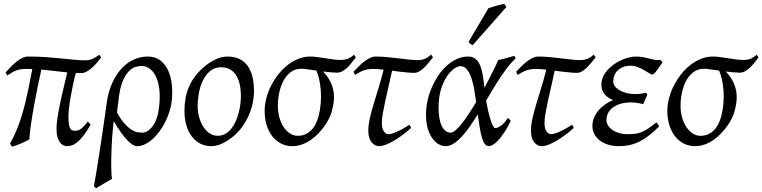

<svg xmlns="http://www.w3.org/2000/svg" viewBox="-20 -758 4058 1022"><path d="M462.9 -95.2Q442.4 -59.6 425 -37.1Q407.7 -14.6 392.3 -2Q377 10.7 363.3 15.4Q349.6 20 335.9 20Q327.1 20 317.4 15.6Q307.6 11.2 299.6 0.7Q291.5 -9.8 286.1 -28.1Q280.8 -46.4 280.8 -74.2Q280.8 -88.4 283 -108.9Q285.2 -129.4 291.3 -163.3Q297.4 -197.3 308.6 -247.8Q319.8 -298.3 337.9 -372.6Q303.7 -376 270.8 -380.1Q237.8 -384.3 200.2 -387.7Q189.9 -342.8 179.7 -292Q169.4 -241.2 160.4 -191.4Q151.4 -141.6 144.8 -95.9Q138.2 -50.3 136.2 -16.1Q129.4 -11.7 118.2 -6.3Q106.9 -1 94.2 4.6Q81.5 10.3 68.1 15.1Q54.7 20 43.9 22.9Q43 21.5 41.3 18.8Q39.6 16.1 37.6 13.2Q35.6 9.8 33.2 5.9Q45.9 -16.6 56.6 -39.3Q67.4 -62 77.1 -87.6Q86.9 -113.3 95.9 -142.8Q105 -172.4 114 -208.7Q123 -245.1 132.3 -290Q141.6 -335 151.9 -390.6Q143.6 -391.1 134.8 -391.1H117.2Q102.5 -391.1 90.6 -389.2Q78.6 -387.2 67.1 -383.1Q55.7 -378.9 43.9 -372.1Q32.2 -365.2 18.1 -356L9.8 -373Q25.4 -389.6 40.5 -405Q55.7 -420.4 70.3 -431.9Q85 -443.4 99.6 -450.2Q114.3 -457 128.9 -457Q181.6 -457 224.6 -453.9Q267.6 -450.7 304.4 -447Q341.3 -443.4 373.5 -440.2Q405.8 -437 437 -437Q456.5 -437 474.4 -445.6Q492.2 -454.1 507.8 -466.3L519 -452.1Q506.8 -436.5 493.7 -421.6Q480.5 -406.7 467 -395Q453.6 -383.3 439.9 -376.2Q426.3 -369.1 413.1 -369.1H397.9Q390.6 -369.1 383.8 -369.6Q375.5 -339.4 368.4 -306.4Q361.3 -273.4 356 -241.9Q350.6 -210.4 347.4 -182.9Q344.2 -155.3 344.2 -136.2Q344.2 -110.4 346.9 -95.7Q349.6 -81.1 354.2 -73.5Q358.9 -65.9 365 -64Q371.1 -62 377.9 -62Q383.8 -62 389.9 -62.7Q396 -63.5 404.1 -67.9Q412.1 -72.3 422.6 -82.3Q433.1 -92.3 446.8 -110.8Z M602.5 -159.7Q624.5 -120.1 644.5 -98.4Q664.6 -76.7 682.1 -66.2Q699.7 -55.7 714.4 -53.7Q729 -51.8 739.3 -51.8Q748 -51.8 760.7 -57.9Q773.4 -64 786.4 -78.6Q799.3 -93.3 810.1 -118.2Q820.8 -143.1 825.7 -180.7Q832.5 -230 829.1 -271.5Q825.7 -313 813.2 -343Q800.8 -373 780.3 -389.9Q759.8 -406.7 732.9 -406.7Q718.8 -406.7 700.4 -401.4Q682.1 -396 664.3 -377.2Q646.5 -358.4 631.8 -322.3Q617.2 -286.1 610.8 -224.1ZM894 -217.8Q890.6 -191.4 881.8 -163.6Q873 -135.7 859.9 -109.4Q846.7 -83 829.6 -59.6Q812.5 -36.1 793 -18.3Q773.4 -0.5 752 9.8Q730.5 20 708.5 20Q699.2 20 687 12.9Q674.8 5.9 659.4 -9.8Q644 -25.4 625.5 -50.8Q606.9 -76.2 585.4 -112.8Q584.5 -106.4 583.7 -98.6Q583 -90.8 582 -82Q579.1 -57.6 577.1 -29.5Q575.2 -1.5 574 27.1Q572.8 55.7 572.3 82.8Q571.8 109.9 572 132.3Q572.3 154.8 573.5 171.1Q574.7 187.5 576.7 193.8Q567.4 199.2 556.4 205.6Q545.4 211.9 533.9 218.5Q522.5 225.1 511.7 231.7Q501 238.3 491.7 244.1Q487.3 241.7 485.6 239.3Q483.9 236.8 480 232.4Q482.9 216.3 488.5 183.8Q494.1 151.4 500.7 109.9Q507.3 68.4 514.4 22Q521.5 -24.4 527.8 -68.1Q534.2 -111.8 539.6 -148.9Q544.9 -186 547.9 -209Q556.6 -272.5 578.6 -319.1Q600.6 -365.7 630.1 -396.5Q659.7 -427.2 694.8 -442.1Q730 -457 765.6 -457Q807.1 -457 834.2 -435.8Q861.3 -414.6 876.2 -380.4Q891.1 -346.2 895 -303.5Q898.9 -260.7 894 -217.8Z M1262.2 -246.1Q1262.2 -320.8 1234.9 -360.4Q1207.5 -399.9 1157.2 -399.9Q1122.1 -399.9 1098.1 -379.6Q1074.2 -359.4 1059.6 -328.6Q1044.9 -297.9 1038.6 -262Q1032.2 -226.1 1032.2 -194.8Q1032.2 -162.1 1040.3 -133.1Q1048.3 -104 1062.7 -82.3Q1077.1 -60.5 1096.4 -47.9Q1115.7 -35.2 1138.2 -35.2Q1160.6 -35.2 1178.5 -45.2Q1196.3 -55.2 1210.2 -72Q1224.1 -88.9 1233.9 -110.6Q1243.7 -132.3 1250 -155.8Q1256.3 -179.2 1259.3 -202.6Q1262.2 -226.1 1262.2 -246.1ZM1332 -272.9Q1332 -240.2 1324.7 -206.8Q1317.4 -173.3 1303.2 -141.8Q1289.1 -110.4 1268.3 -81.8Q1247.6 -53.2 1220.2 -30.8Q1207.5 -20.5 1193.4 -11.2Q1179.2 -2 1164.6 5.1Q1149.9 12.2 1134.8 16.1Q1119.6 20 1105 20Q1070.8 20 1044.2 5.6Q1017.6 -8.8 999.3 -33.9Q981 -59.1 971.4 -93.5Q961.9 -127.9 961.9 -168Q961.9 -203.1 967.8 -235.6Q973.6 -268.1 986.8 -298.3Q1000 -328.6 1022 -356.4Q1043.9 -384.3 1076.2 -410.2Q1101.1 -429.7 1130.9 -443.4Q1160.6 -457 1190.9 -457Q1229 -457 1255.9 -443.4Q1282.7 -429.7 1299.6 -405.3Q1316.4 -380.9 1324.2 -347.2Q1332 -313.5 1332 -272.9Z M1675.3 -137.2Q1684.1 -171.4 1687 -206.5Q1689.9 -241.7 1687.7 -274.2Q1685.5 -306.6 1679.2 -334.7Q1672.9 -362.8 1664.1 -382.3Q1637.2 -386.2 1615.2 -389.2Q1593.3 -392.1 1584 -392.1Q1552.2 -392.1 1528.8 -375Q1505.4 -357.9 1490 -330.1Q1474.6 -302.2 1466.8 -266.8Q1459 -231.4 1459 -194.8Q1459 -162.1 1467 -133.1Q1475.1 -104 1489.5 -82.3Q1503.9 -60.5 1523.2 -47.9Q1542.5 -35.2 1564.9 -35.2Q1588.4 -35.2 1606.2 -43.5Q1624 -51.8 1637.7 -65.9Q1651.4 -80.1 1660.4 -98.6Q1669.4 -117.2 1675.3 -137.2ZM1874 -452.1Q1861.8 -436.5 1850.1 -421.9Q1838.4 -407.2 1826.2 -396Q1814 -384.8 1800.8 -377.9Q1787.6 -371.1 1772.9 -371.1Q1760.3 -371.1 1741 -373Q1721.7 -375 1699.7 -377.4Q1724.1 -351.6 1737.3 -325.4Q1750.5 -299.3 1755.1 -272.2Q1759.8 -245.1 1756.6 -217.3Q1753.4 -189.5 1745.1 -161.1Q1740.7 -146 1731.2 -126.7Q1721.7 -107.4 1707.5 -87.4Q1693.4 -67.4 1675 -48.1Q1656.7 -28.8 1635 -13.7Q1613.3 1.5 1588.4 10.7Q1563.5 20 1536.6 20Q1502.4 20 1475.1 5.6Q1447.8 -8.8 1428.5 -33.9Q1409.2 -59.1 1398.9 -93.5Q1388.7 -127.9 1388.7 -168Q1388.7 -201.2 1397.7 -235.6Q1406.7 -270 1423.1 -302Q1439.5 -334 1461.7 -362.3Q1483.9 -390.6 1510.7 -411.6Q1537.6 -432.6 1567.9 -444.8Q1598.1 -457 1629.9 -457Q1649.4 -457 1670.2 -454.1Q1690.9 -451.2 1711.7 -448Q1732.4 -444.8 1752.7 -441.9Q1772.9 -439 1792 -439Q1819.8 -439 1835.7 -447Q1851.6 -455.1 1864.3 -466.3Z M2168.5 -77.1Q2146 -56.6 2122.1 -39.1Q2098.1 -21.5 2075.7 -8.3Q2053.2 4.9 2033.2 12.5Q2013.2 20 1998.5 20Q1974.6 20 1957.5 -1.2Q1940.4 -22.5 1940.4 -62Q1940.4 -92.3 1948.7 -128.7Q1957 -165 1969.5 -206.5Q1981.9 -248 1996.1 -293.5Q2010.3 -338.9 2022 -387.2Q2005.4 -389.2 1991.5 -390.1Q1977.5 -391.1 1967.3 -391.1Q1953.6 -391.1 1942.4 -389.6Q1931.2 -388.2 1919.9 -384.5Q1908.7 -380.9 1896.5 -374.8Q1884.3 -368.7 1869.1 -359.4L1861.8 -376Q1874.5 -389.6 1888.9 -404.1Q1903.3 -418.5 1918.5 -430.2Q1933.6 -441.9 1949 -449.5Q1964.4 -457 1979 -457Q2007.8 -457 2039.3 -454.1Q2070.8 -451.2 2100.6 -447.5Q2130.4 -443.8 2157 -440.9Q2183.6 -438 2202.6 -438Q2216.3 -438 2227.1 -440.4Q2237.8 -442.9 2246.1 -447Q2254.4 -451.2 2261.2 -456.3Q2268.1 -461.4 2274.4 -467.3L2284.7 -453.1Q2272.5 -437.5 2260.3 -422.6Q2248 -407.7 2235.6 -396Q2223.1 -384.3 2210.2 -377.2Q2197.3 -370.1 2183.6 -370.1Q2173.8 -370.1 2160.6 -371.1Q2147.5 -372.1 2132.3 -373.8Q2117.2 -375.5 2100.3 -377.4Q2083.5 -379.4 2066.9 -381.8Q2057.1 -335 2047.4 -293.5Q2037.6 -252 2030 -216.8Q2022.5 -181.6 2017.6 -153.1Q2012.7 -124.5 2012.7 -103Q2012.7 -72.8 2023.4 -58.3Q2034.2 -43.9 2047.9 -43.9Q2056.6 -43.9 2068.6 -47.6Q2080.6 -51.3 2095.2 -57.9Q2109.9 -64.5 2126.2 -73.7Q2142.6 -83 2159.7 -94.2Z M2378.9 -51.8Q2389.6 -51.8 2405 -64.9Q2420.4 -78.1 2438.2 -100.6Q2456.1 -123 2475.6 -152.6Q2495.1 -182.1 2514.6 -214.8Q2509.8 -250.5 2503.7 -284.9Q2497.6 -319.3 2488 -346.2Q2478.5 -373 2464.6 -389.4Q2450.7 -405.8 2430.7 -405.8Q2416.5 -405.8 2396.5 -391.8Q2376.5 -377.9 2358.2 -350.3Q2339.8 -322.8 2327.1 -281.5Q2314.5 -240.2 2314.5 -185.1Q2314.5 -121.6 2332 -86.7Q2349.6 -51.8 2378.9 -51.8ZM2724.6 -446.8Q2704.6 -429.2 2685.1 -404.1Q2665.5 -378.9 2645.8 -349.6Q2626 -320.3 2606.4 -287.6Q2586.9 -254.9 2567.4 -221.7Q2571.8 -196.8 2577.6 -170.9Q2583.5 -145 2590.1 -124Q2596.7 -103 2603.5 -89.6Q2610.4 -76.2 2615.7 -76.2Q2623.5 -76.2 2633.1 -80.8Q2642.6 -85.4 2651.9 -93.3Q2661.1 -101.1 2669.2 -110.6Q2677.2 -120.1 2682.6 -129.9Q2689 -126 2691.9 -122.6Q2694.8 -119.1 2698.7 -115.2Q2693.4 -102.5 2685.3 -87.6Q2677.2 -72.8 2667.5 -57.9Q2657.7 -43 2646.7 -28.8Q2635.7 -14.6 2624.8 -3.9Q2613.8 6.8 2602.8 13.4Q2591.8 20 2582.5 20Q2570.3 20 2561.5 9.5Q2552.7 -1 2546.1 -22.2Q2539.6 -43.5 2534.2 -75.2Q2528.8 -106.9 2522.9 -148.9Q2501.5 -114.3 2480 -83.5Q2458.5 -52.7 2437 -29.8Q2415.5 -6.8 2394.3 6.6Q2373 20 2351.6 20Q2335.4 20 2317.1 10.7Q2298.8 1.5 2283.4 -18.8Q2268.1 -39.1 2257.8 -71Q2247.6 -103 2247.6 -148.9Q2247.6 -184.1 2255.4 -220.5Q2263.2 -256.8 2277.8 -291Q2292.5 -325.2 2312.7 -355.5Q2333 -385.7 2357.9 -408.2Q2382.8 -430.7 2411.6 -443.8Q2440.4 -457 2471.7 -457Q2495.6 -457 2510.7 -444.8Q2525.9 -432.6 2535.2 -410.9Q2544.4 -389.2 2549.6 -358.6Q2554.7 -328.1 2558.6 -291.5Q2571.3 -314.5 2582.5 -336.2Q2593.8 -357.9 2603.3 -377Q2612.8 -396 2620.1 -411.6Q2627.4 -427.2 2631.8 -438Q2652.8 -442.4 2673.8 -448.2Q2694.8 -454.1 2717.8 -460.9Q2720.7 -455.6 2721.9 -452.9Q2723.1 -450.2 2724.6 -446.8ZM2496.6 -518.1Q2489.3 -520.5 2485.1 -523.4Q2481 -526.4 2473.6 -534.2L2579.6 -713.9Q2587.4 -716.8 2598.1 -720.2Q2608.9 -723.6 2620.4 -726.8Q2631.8 -730 2643.3 -732.7Q2654.8 -735.4 2663.6 -737.8L2675.8 -721.2Z M3034.2 -77.1Q3011.7 -56.6 2987.8 -39.1Q2963.9 -21.5 2941.4 -8.3Q2918.9 4.9 2898.9 12.5Q2878.9 20 2864.3 20Q2840.3 20 2823.2 -1.2Q2806.2 -22.5 2806.2 -62Q2806.2 -92.3 2814.5 -128.7Q2822.8 -165 2835.2 -206.5Q2847.7 -248 2861.8 -293.5Q2876 -338.9 2887.7 -387.2Q2871.1 -389.2 2857.2 -390.1Q2843.3 -391.1 2833 -391.1Q2819.3 -391.1 2808.1 -389.6Q2796.9 -388.2 2785.6 -384.5Q2774.4 -380.9 2762.2 -374.8Q2750 -368.7 2734.9 -359.4L2727.5 -376Q2740.2 -389.6 2754.6 -404.1Q2769 -418.5 2784.2 -430.2Q2799.3 -441.9 2814.7 -449.5Q2830.1 -457 2844.7 -457Q2873.5 -457 2905 -454.1Q2936.5 -451.2 2966.3 -447.5Q2996.1 -443.8 3022.7 -440.9Q3049.3 -438 3068.4 -438Q3082 -438 3092.8 -440.4Q3103.5 -442.9 3111.8 -447Q3120.1 -451.2 3127 -456.3Q3133.8 -461.4 3140.1 -467.3L3150.4 -453.1Q3138.2 -437.5 3126 -422.6Q3113.8 -407.7 3101.3 -396Q3088.9 -384.3 3075.9 -377.2Q3063 -370.1 3049.3 -370.1Q3039.6 -370.1 3026.4 -371.1Q3013.2 -372.1 2998 -373.8Q2982.9 -375.5 2966.1 -377.4Q2949.2 -379.4 2932.6 -381.8Q2922.9 -335 2913.1 -293.5Q2903.3 -252 2895.8 -216.8Q2888.2 -181.6 2883.3 -153.1Q2878.4 -124.5 2878.4 -103Q2878.4 -72.8 2889.2 -58.3Q2899.9 -43.9 2913.6 -43.9Q2922.4 -43.9 2934.3 -47.6Q2946.3 -51.3 2960.9 -57.9Q2975.6 -64.5 2991.9 -73.7Q3008.3 -83 3025.4 -94.2Z M3506.3 -425.8Q3484.4 -393.6 3471.7 -377.2Q3459 -360.8 3452.1 -360.8Q3447.3 -360.8 3435.8 -368.2Q3424.3 -375.5 3408.7 -384.5Q3393.1 -393.6 3374.5 -400.9Q3356 -408.2 3337.4 -408.2Q3314.9 -408.2 3297.6 -401.6Q3280.3 -395 3268.3 -383.5Q3256.3 -372.1 3250.2 -356.7Q3244.1 -341.3 3244.1 -323.2Q3244.1 -312.5 3251.7 -301Q3259.3 -289.6 3274.2 -279.8Q3289.1 -270 3311.3 -263.7Q3333.5 -257.3 3362.3 -257.3Q3377.9 -257.3 3392.3 -259.3Q3406.7 -261.2 3418.9 -264.2L3425.8 -253.9L3403.3 -203.1Q3388.2 -208 3371.1 -210.4Q3354 -212.9 3338.4 -212.9Q3310.5 -212.9 3286.9 -206.5Q3263.2 -200.2 3245.6 -188.2Q3228 -176.3 3218 -158.7Q3208 -141.1 3208 -119.1Q3208 -105 3216.1 -91.3Q3224.1 -77.6 3238.8 -67.1Q3253.4 -56.6 3273.9 -50.3Q3294.4 -43.9 3319.3 -43.9Q3341.3 -43.9 3358.4 -45.7Q3375.5 -47.4 3392.6 -54Q3409.7 -60.5 3429 -73Q3448.2 -85.4 3474.1 -106.9L3489.3 -85.9Q3461.4 -58.1 3436 -38.1Q3410.6 -18.1 3385 -5.1Q3359.4 7.8 3332.5 13.9Q3305.7 20 3275.4 20Q3242.7 20 3216.3 11.7Q3189.9 3.4 3171.6 -11Q3153.3 -25.4 3143.3 -44.9Q3133.3 -64.5 3133.3 -86.9Q3133.3 -110.4 3142.1 -131.6Q3150.9 -152.8 3165.8 -170.4Q3180.7 -188 3200.7 -201.9Q3220.7 -215.8 3243.2 -225.1Q3213.9 -237.3 3197.5 -257.1Q3181.2 -276.9 3181.2 -307.1Q3181.2 -329.6 3190.2 -349.4Q3199.2 -369.1 3214.1 -385.7Q3229 -402.3 3248.3 -415.8Q3267.6 -429.2 3287.8 -438.2Q3308.1 -447.3 3327.6 -452.1Q3347.2 -457 3363.3 -457Q3386.2 -457 3403.8 -453.6Q3421.4 -450.2 3436.5 -446.3Q3451.7 -442.4 3465.3 -439.7Q3479 -437 3494.1 -439Q3498.5 -436.5 3501 -433.6Q3503.4 -430.7 3506.3 -425.8Z M3818.8 -137.2Q3827.6 -171.4 3830.6 -206.5Q3833.5 -241.7 3831.3 -274.2Q3829.1 -306.6 3822.8 -334.7Q3816.4 -362.8 3807.6 -382.3Q3780.8 -386.2 3758.8 -389.2Q3736.8 -392.1 3727.5 -392.1Q3695.8 -392.1 3672.4 -375Q3648.9 -357.9 3633.5 -330.1Q3618.2 -302.2 3610.4 -266.8Q3602.5 -231.4 3602.5 -194.8Q3602.5 -162.1 3610.6 -133.1Q3618.7 -104 3633.1 -82.3Q3647.5 -60.5 3666.7 -47.9Q3686 -35.2 3708.5 -35.2Q3731.9 -35.2 3749.8 -43.5Q3767.6 -51.8 3781.2 -65.9Q3794.9 -80.1 3804 -98.6Q3813 -117.2 3818.8 -137.2ZM4017.6 -452.1Q4005.4 -436.5 3993.7 -421.9Q3981.9 -407.2 3969.7 -396Q3957.5 -384.8 3944.3 -377.9Q3931.2 -371.1 3916.5 -371.1Q3903.8 -371.1 3884.5 -373Q3865.2 -375 3843.3 -377.4Q3867.7 -351.6 3880.9 -325.4Q3894 -299.3 3898.7 -272.2Q3903.3 -245.1 3900.1 -217.3Q3897 -189.5 3888.7 -161.1Q3884.3 -146 3874.8 -126.7Q3865.2 -107.4 3851.1 -87.4Q3836.9 -67.4 3818.6 -48.1Q3800.3 -28.8 3778.6 -13.7Q3756.8 1.5 3731.9 10.7Q3707 20 3680.2 20Q3646 20 3618.7 5.6Q3591.3 -8.8 3572 -33.9Q3552.7 -59.1 3542.5 -93.5Q3532.2 -127.9 3532.2 -168Q3532.2 -201.2 3541.3 -235.6Q3550.3 -270 3566.7 -302Q3583 -334 3605.2 -362.3Q3627.4 -390.6 3654.3 -411.6Q3681.2 -432.6 3711.4 -444.8Q3741.7 -457 3773.4 -457Q3793 -457 3813.7 -454.1Q3834.5 -451.2 3855.2 -448Q3876 -444.8 3896.2 -441.9Q3916.5 -439 3935.5 -439Q3963.4 -439 3979.2 -447Q3995.1 -455.1 4007.8 -466.3Z"/></svg>

Font: Gentium Plus
Style: Italic
Weight: 400
Italic angle: -8°
Designer: J. Victor Gaultney, Annie Olsen, Iska Routamaa
Foundry: SIL International
Version: Version 1.510